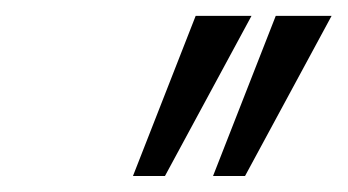

<svg xmlns="http://www.w3.org/2000/svg" viewBox="-20 -720 435 240"><path d="M146 -500ZM294.4 -700.2 186.2 -500H146.2L224.6 -700.2ZM394.5 -700.2 286.3 -500H246.3L324.7 -700.2Z"/></svg>

Font: Pfennig
Style: Italic
Weight: 500
Italic angle: -13°
Version: Version 20120410 ; ttfautohint (v0.8)